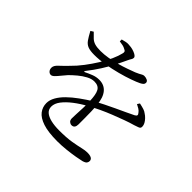

<svg xmlns="http://www.w3.org/2000/svg" viewBox="-180 -1048 1360 1360"><g transform="rotate(45 500.0 -368.5)"><path d="M534 53Q442 53 388 35Q334 17 310.5 -14Q287 -45 287 -84Q287 -115 305 -147Q323 -179 354.5 -210Q386 -241 427.5 -271Q469 -301 517 -331Q548 -349 585 -367.5Q622 -386 659.5 -403.5Q697 -421 730.5 -436.5Q764 -452 790 -465Q803 -472 804.5 -479.5Q806 -487 795 -499Q788 -509 774.5 -517.5Q761 -526 746 -533L758 -551Q786 -545 803 -539.5Q820 -534 832 -524Q845 -516 857.5 -503Q870 -490 878 -475.5Q886 -461 886 -446Q886 -437 882 -432Q878 -427 867.5 -423.5Q857 -420 837 -413Q804 -404 763 -389Q722 -374 677.5 -356.5Q633 -339 590.5 -319Q548 -299 513 -279Q461 -251 419.5 -219Q378 -187 353.5 -155Q329 -123 329 -91Q329 -63 349 -45.5Q369 -28 405 -19.5Q441 -11 488 -11Q562 -11 609.5 -19Q657 -27 687.5 -34.5Q718 -42 742 -42Q759 -42 771 -38.5Q783 -35 789 -28Q795 -21 795 -11Q795 0 788.5 9.5Q782 19 758 26Q742 30 705 36.5Q668 43 622 48Q576 53 534 53ZM524 -99Q512 -99 501.5 -108Q491 -117 491 -137Q491 -152 492.5 -180Q494 -208 495.5 -242Q497 -276 495 -309Q493 -377 477 -405Q461 -433 420 -433Q393 -433 363 -417Q333 -401 305.5 -378Q278 -355 256 -333Q239 -314 223.5 -294.5Q208 -275 194.5 -261.5Q181 -248 169 -247Q155 -247 145 -258Q135 -269 135 -287Q135 -308 159 -330Q183 -352 217 -387Q254 -423 287 -466.5Q320 -510 348 -555Q376 -600 394.5 -641.5Q413 -683 420 -714Q424 -727 420.5 -734Q417 -741 402 -747Q394 -752 379 -755.5Q364 -759 346 -761V-780Q361 -784 376.5 -787.5Q392 -791 403 -790Q415 -790 431 -787.5Q447 -785 463 -779Q479 -773 489 -765.5Q499 -758 499 -749Q499 -739 493.5 -731Q488 -723 480 -706Q472 -690 460 -664Q448 -638 435 -614Q414 -575 388 -533.5Q362 -492 320 -438Q317 -434 319 -431.5Q321 -429 326 -432Q350 -444 378 -455Q406 -466 436 -466Q486 -466 515 -431.5Q544 -397 549 -333Q553 -304 554 -266Q555 -228 555 -193Q555 -158 555 -138Q555 -120 547.5 -109.5Q540 -99 524 -99ZM285 -565Q244 -565 221 -574Q198 -583 182.5 -605Q167 -627 146 -666L167 -679Q187 -658 202.5 -643.5Q218 -629 239.5 -622.5Q261 -616 298 -616Q332 -616 371 -622.5Q410 -629 448.5 -639.5Q487 -650 520.5 -662Q554 -674 578 -683Q610 -697 620.5 -704Q631 -711 642 -711Q658 -711 671.5 -704.5Q685 -698 685 -684Q685 -674 678 -667Q671 -660 657 -653Q635 -642 593 -627Q551 -612 498 -598Q445 -584 389.5 -574.5Q334 -565 285 -565Z"/></g></svg>

Font: Noto Serif JP
Style: Regular
Weight: 400
Designer: Ryoko NISHIZUKA  (kana & ideographs); Frank Grießhammer (Latin, Greek & Cyrillic); Wenlong ZHANG  (bopomofo); Sandoll Co
Foundry: Adobe
Version: Version 2.003-H1;hotconv 1.1.1;makeotfexe 2.6.0